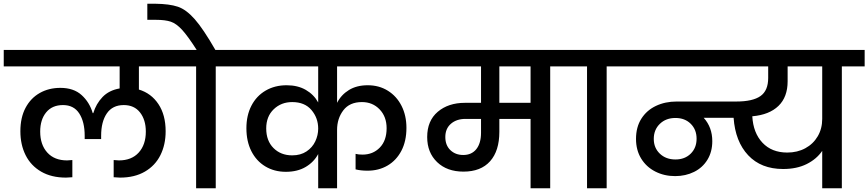

<svg xmlns="http://www.w3.org/2000/svg" viewBox="-44 -1007 4645 1027"><path d="M699 -652V-528Q765 -508 803.5 -450Q842 -392 842 -305Q842 -233 814 -177Q786 -121 731 -89Q676 -57 598 -57Q590 -57 564 -59V-151L592 -149Q660 -149 698 -191Q736 -233 736 -303Q736 -366 705 -405.5Q674 -445 618 -445Q558 -445 527.5 -400.5Q497 -356 497 -281V-263H409V-281Q409 -355 380 -400Q351 -445 293 -445Q235 -445 203 -406Q171 -367 171 -303Q171 -233 209 -191Q247 -149 315 -149L343 -151V-59Q317 -57 309 -57Q231 -57 176 -89Q121 -121 93 -177Q65 -233 65 -305Q65 -378 92.5 -430Q120 -482 168.5 -509.5Q217 -537 279 -537Q350 -537 392.5 -498.5Q435 -460 452 -402H455Q470 -452 504.5 -488Q539 -524 596 -534V-652H-24V-740H930V-652Z M1232 -740V-652H1110V0H1005V-652H883V-740H1008Q960 -815 929.5 -848Q899 -881 869.5 -891Q840 -901 789 -901H744V-987H787Q863 -986 907.5 -971Q952 -956 997.5 -904.5Q1043 -853 1108 -740Z M1759 -652V-457Q1781 -500 1822.5 -525.5Q1864 -551 1923 -551Q1984 -551 2031 -521.5Q2078 -492 2104 -440.5Q2130 -389 2130 -323Q2130 -252 2103 -200.5Q2076 -149 2029 -121.5Q1982 -94 1922 -94Q1886 -94 1858 -101V-184Q1873 -180 1895 -180Q1951 -180 1987.5 -217.5Q2024 -255 2024 -321Q2024 -383 1986.5 -422Q1949 -461 1892 -461Q1826 -461 1792.5 -417Q1759 -373 1759 -312V0H1658V-183Q1635 -140 1591 -114Q1547 -88 1485 -88Q1423 -88 1375 -117Q1327 -146 1300.5 -198.5Q1274 -251 1274 -321Q1274 -390 1301 -442Q1328 -494 1377 -522.5Q1426 -551 1489 -551Q1549 -551 1592 -526Q1635 -501 1658 -459V-652H1185V-740H2218V-652ZM1519 -176Q1564 -176 1595.5 -197Q1627 -218 1642.5 -251Q1658 -284 1658 -319Q1658 -376 1622 -418.5Q1586 -461 1519 -461Q1460 -461 1420 -422.5Q1380 -384 1380 -320Q1380 -254 1419 -215Q1458 -176 1519 -176Z M3021 -652H2899V0H2794V-371H2627V-302Q2627 -200 2577.5 -144.5Q2528 -89 2435 -89Q2347 -89 2294 -140Q2241 -191 2241 -274Q2241 -361 2297.5 -409Q2354 -457 2443 -457H2529V-652H2171V-740H3021ZM2794 -652H2627V-457H2794ZM2529 -371H2446Q2398 -371 2368 -345Q2338 -319 2338 -274Q2338 -230 2365 -204Q2392 -178 2434 -178Q2479 -178 2504 -209.5Q2529 -241 2529 -297Z M3096 0V-652H2974V-740H3323V-652H3201V0Z M4581 -652H4459V0H4354V-200Q4324 -156 4271 -129.5Q4218 -103 4145 -103Q4027 -103 3958 -176.5Q3889 -250 3880 -377H3720Q3766 -326 3766 -252Q3766 -195 3740 -152.5Q3714 -110 3668.5 -87.5Q3623 -65 3567 -65Q3509 -65 3461 -89.5Q3413 -114 3385.5 -159Q3358 -204 3358 -264Q3358 -327 3386.5 -372Q3415 -417 3464.5 -440.5Q3514 -464 3576 -464H3895Q3982 -464 4023.5 -493Q4065 -522 4065 -590V-652H3275V-740H4581ZM4354 -652H4169V-572Q4169 -488 4120 -440.5Q4071 -393 3980 -385Q3985 -296 4034.5 -243.5Q4084 -191 4167 -191Q4221 -191 4263.5 -214Q4306 -237 4330 -278Q4354 -319 4354 -371ZM3569 -154Q3619 -154 3650.5 -185Q3682 -216 3682 -265Q3682 -314 3650.5 -345Q3619 -376 3569 -376Q3518 -376 3485.5 -344.5Q3453 -313 3453 -264Q3453 -216 3485.5 -185Q3518 -154 3569 -154Z"/></svg>

Font: Poppins Cyr Med
Style: Regular
Weight: 500
Designer: Ninad Kale (Devanagari), Jonny Pinhorn (Latin)
Foundry: Indian Type Foundry
Version: 4.004